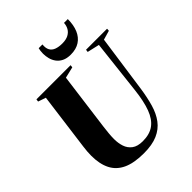

<svg xmlns="http://www.w3.org/2000/svg" viewBox="-268 -1114 1266 1266"><g transform="rotate(-45 365.0 -480.5)"><path d="M665 -706.5 608 -305.5Q597.5 -233.5 580.5 -175.2Q563.5 -117 532.5 -75.8Q501.5 -34.5 450.5 -12.2Q399.5 10 322 10Q231 10 174.2 -16.2Q117.5 -42.5 91 -94.8Q64.5 -147 64.5 -224.5Q64.5 -243.5 66 -263.5Q67.5 -283.5 70.5 -305L123.5 -706.5L69.5 -725L72 -743H390.5L388.5 -725L310.5 -706.5L257.5 -305Q254 -276 251.2 -248.2Q248.5 -220.5 248.5 -195.5Q248.5 -158 259.2 -125.2Q270 -92.5 297.2 -72Q324.5 -51.5 373.5 -51.5Q437.5 -51.5 477.8 -81Q518 -110.5 540.8 -171.5Q563.5 -232.5 574 -326.5L617 -705.5L532 -725L534.5 -743H730.5L729.5 -725ZM441.5 -791Q405 -791 380.5 -803.2Q356 -815.5 341.8 -835.2Q327.5 -855 321.5 -878.5Q315.5 -902 315.5 -925Q315.5 -939.5 317.2 -951.2Q319 -963 321 -971H356Q352.5 -938.5 363.5 -919Q374.5 -899.5 397.8 -891Q421 -882.5 453.5 -882.5Q488.5 -882.5 511 -894.5Q533.5 -906.5 544.8 -926.8Q556 -947 557 -971H592.5Q592.5 -915.5 575.5 -875.2Q558.5 -835 525 -813Q491.5 -791 441.5 -791Z"/></g></svg>

Font: Merriweather 144pt Black
Style: Italic
Weight: 900
Italic angle: -7.8°
Version: Version 2.101